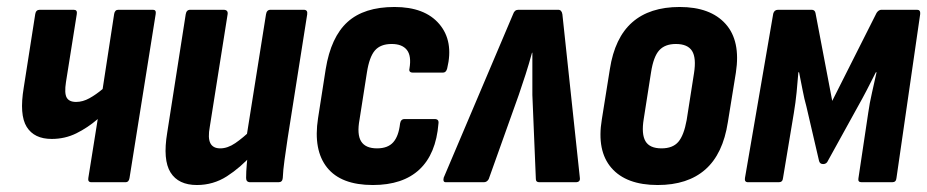

<svg xmlns="http://www.w3.org/2000/svg" viewBox="-20 -522 2656 550"><path d="M242 0Q231 0 233 -12L260 -181Q231 -156 198.5 -140Q166 -124 128 -124Q78 -124 56.5 -158.5Q35 -193 48 -271L81 -482Q83 -494 94 -494H191Q202 -494 200 -482L169 -287Q164 -255 171 -242.5Q178 -230 198 -230Q217 -230 236 -240.5Q255 -251 274 -267L307 -482Q309 -494 319 -494H418Q428 -494 426 -482L351 -12Q349 0 340 0Z M544 8Q491 8 468.5 -28Q446 -64 459 -142L512 -481Q514 -494 525 -494H620Q634 -494 632 -481L581 -159Q575 -127 582.5 -112Q590 -97 611 -97Q632 -97 654 -112Q676 -127 702 -152L704 -81Q669 -42 630 -17Q591 8 544 8ZM697 0Q685 0 685 -12Q685 -30 687 -52.5Q689 -75 691 -94L686 -129L742 -481Q744 -494 755 -494H850Q862 -494 860 -481L804 -126Q799 -92 795 -63.5Q791 -35 790 -12Q789 0 778 0Z M1048 8Q957 8 917 -42Q877 -92 891 -183L913 -324Q928 -416 975.5 -459Q1023 -502 1110 -502Q1197 -502 1238.5 -453Q1280 -404 1261 -326Q1258 -314 1249 -314H1163Q1150 -314 1153 -326Q1159 -362 1145.5 -379Q1132 -396 1102 -396Q1070 -396 1054 -377.5Q1038 -359 1031 -314L1010 -180Q1002 -137 1014.5 -117Q1027 -97 1060 -97Q1091 -97 1106.5 -114.5Q1122 -132 1126 -168Q1128 -181 1139 -181H1225Q1238 -181 1236 -168Q1229 -81 1181.5 -36.5Q1134 8 1048 8Z M1257 0Q1248 0 1251 -13L1450 -482Q1454 -494 1465 -494H1579Q1589 -494 1591 -481L1641 -13Q1643 0 1629 0H1525Q1515 0 1515 -9L1505 -250Q1505 -279 1505 -308.5Q1505 -338 1505 -371H1504Q1495 -338 1485.5 -308.5Q1476 -279 1466 -250L1380 -9Q1375 0 1366 0Z M1864 8Q1774 8 1731.5 -41Q1689 -90 1704 -180L1727 -324Q1741 -414 1791 -458Q1841 -502 1927 -502Q2015 -502 2058.5 -453.5Q2102 -405 2088 -314L2065 -172Q2051 -81 2000.5 -36.5Q1950 8 1864 8ZM1875 -97Q1907 -97 1923 -115.5Q1939 -134 1947 -178L1968 -312Q1975 -356 1962.5 -376Q1950 -396 1916 -396Q1885 -396 1868.5 -378Q1852 -360 1845 -315L1824 -181Q1817 -138 1829 -117.5Q1841 -97 1875 -97Z M2123 0Q2112 0 2114 -12L2195 -483Q2198 -494 2209 -494H2305Q2314 -494 2316 -485L2364 -233L2491 -485Q2497 -494 2505 -494H2607Q2617 -494 2616 -482L2548 -12Q2547 0 2536 0H2448Q2437 0 2439 -11L2467 -198Q2471 -227 2478 -257Q2485 -287 2491 -315H2489Q2476 -289 2463 -264Q2450 -239 2437 -216L2352 -62Q2348 -52 2338 -52Q2328 -52 2326 -62L2290 -217Q2284 -238 2279 -264.5Q2274 -291 2269 -315H2267Q2265 -288 2262 -258Q2259 -228 2254 -198L2223 -12Q2222 0 2211 0Z"/></svg>

Font: Sofia Sans Condensed ExtraBold
Style: Italic
Weight: 800
Italic angle: -9°
Version: Version 4.100